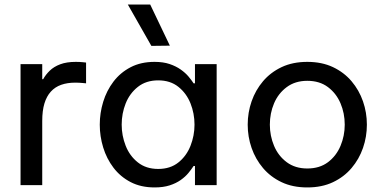

<svg xmlns="http://www.w3.org/2000/svg" viewBox="-20 -811 1687 841"><path d="M165 0H70V-530H165V-464H169Q180 -484 198 -501.5Q216 -519 244 -529.5Q272 -540 312 -540Q329 -540 343 -538.5Q357 -537 357 -537V-446Q357 -446 341.5 -447.5Q326 -449 309 -449Q275 -449 248 -439.5Q221 -430 202.5 -409.5Q184 -389 174.5 -357.5Q165 -326 165 -281Z M657 -540Q695 -540 723 -530.5Q751 -521 771.5 -506.5Q792 -492 805.5 -476Q819 -460 828 -446H834V-530H929V0H834V-84H828Q819 -70 805.5 -53.5Q792 -37 771.5 -22.5Q751 -8 723 1Q695 10 657 10Q597 10 552 -13.5Q507 -37 477 -76.5Q447 -116 432 -165Q417 -214 417 -265Q417 -316 432 -365Q447 -414 477 -453.5Q507 -493 552 -516.5Q597 -540 657 -540ZM673 -459Q620 -459 584 -430.5Q548 -402 530.5 -358Q513 -314 513 -265Q513 -217 530.5 -172.5Q548 -128 584 -99.5Q620 -71 673 -71Q726 -71 761.5 -99.5Q797 -128 814.5 -172.5Q832 -217 832 -265Q832 -314 814.5 -358Q797 -402 761.5 -430.5Q726 -459 673 -459ZM724 -611 643 -610 540 -791H638Z M1326 10Q1262 10 1213.5 -13Q1165 -36 1132 -75Q1099 -114 1082 -163Q1065 -212 1065 -265Q1065 -318 1082 -367Q1099 -416 1132 -455Q1165 -494 1213.5 -517Q1262 -540 1326 -540Q1390 -540 1438.5 -517Q1487 -494 1520 -455Q1553 -416 1570 -367Q1587 -318 1587 -265Q1587 -212 1570 -163Q1553 -114 1520 -75Q1487 -36 1438.5 -13Q1390 10 1326 10ZM1326 -73Q1380 -73 1416.5 -100.5Q1453 -128 1471.5 -172Q1490 -216 1490 -265Q1490 -315 1471.5 -358.5Q1453 -402 1416.5 -429.5Q1380 -457 1326 -457Q1273 -457 1236 -429.5Q1199 -402 1180.5 -358.5Q1162 -315 1162 -265Q1162 -216 1180.5 -172Q1199 -128 1236 -100.5Q1273 -73 1326 -73Z"/></svg>

Font: Be Vietnam Pro Variable Thin
Style: Regular
Weight: 100
Designer: Lam Bao, Tony Le, Vietanh Nguyen
Foundry: Yellow Type Foundry
Version: Version 1.002